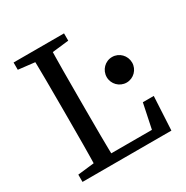

<svg xmlns="http://www.w3.org/2000/svg" viewBox="-155 -801 905 932"><g transform="rotate(-30 298.0 -334.5)"><path d="M44.3 0H185.5V-55.8H175.2L44.3 -40.8V0ZM135.3 0H235.7C232.7 -101.1 232.7 -205.1 232.7 -290.2V-359.3C232.7 -462.3 232.7 -566.3 235.7 -669.3H135.3C138.3 -568.2 138.3 -464.2 138.3 -359.3V-308.8C138.3 -206.9 138.3 -102.9 135.3 0ZM185.5 0H542.5L552.5 -188.5H491.3L456.4 -21.4L492.4 -50.4H185.5V0ZM44.3 -628.5 175.2 -613.5H196.1L327.1 -628.5V-669.3H44.3V-628.5ZM471.5 -310.3C511.1 -310.3 542.6 -342.8 542.6 -381.4C542.6 -421 511.1 -453.5 471.5 -453.5C431.8 -453.5 400.3 -421 400.3 -381.4C400.3 -342.8 431.8 -310.3 471.5 -310.3Z"/></g></svg>

Font: Source Serif Variable
Style: Regular
Weight: 389
Designer: Frank Grießhammer
Foundry: Adobe Systems Incorporated
Version: Version 3.001;hotconv 1.0.111;makeotfexe 2.5.65597